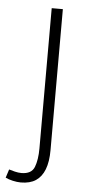

<svg xmlns="http://www.w3.org/2000/svg" viewBox="-85 -512 366 772"><g transform="rotate(5 98.0 -125.5)"><path d="M29 229Q14 229 -3.5 225Q-21 221 -33 215L-22 181Q-13 184 1.5 187.5Q16 191 28 191Q69 191 80.5 161.5Q92 132 92 86V-480H137V89Q137 136 125 167Q113 198 89.5 213.5Q66 229 29 229Z"/></g></svg>

Font: Source Sans 3 Light
Style: Regular
Weight: 300
Designer: Paul D. Hunt
Foundry: Adobe
Version: Version 3.052;hotconv 1.1.0;makeotfexe 2.6.0